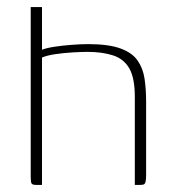

<svg xmlns="http://www.w3.org/2000/svg" viewBox="-20 -524 496 544"><path d="M84 0Q72 0 69.5 -4Q67 -8 67 -24V-504H99V-383Q111 -388 134 -391.5Q157 -395 183 -397Q209 -399 230 -399Q287 -399 320.5 -387Q354 -375 369.5 -353Q385 -331 389.5 -301.5Q394 -272 394 -235V-28Q394 -16 392.5 -9.5Q391 -3 387.5 -1.5Q384 0 375 0H362V-249Q362 -303 346.5 -330Q331 -357 300.5 -367Q270 -377 228 -377Q211 -377 185.5 -375.5Q160 -374 136.5 -370.5Q113 -367 99 -361V0Z"/></svg>

Font: Genos Thin ExtraLight
Style: Regular
Weight: 250
Version: Version 1.010